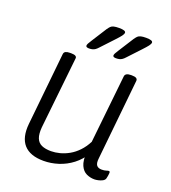

<svg xmlns="http://www.w3.org/2000/svg" viewBox="-133 -817 822 922"><g transform="rotate(20 278.5 -356.0)"><path d="M194 6Q125 6 93 -30Q61 -66 68 -137L106 -507Q107 -517 115 -521Q123 -525 137 -525H144Q159 -525 166 -520.5Q173 -516 171 -507L132 -143Q129 -108 137 -87.5Q145 -67 164 -58.5Q183 -50 212 -50Q233 -50 256.5 -56Q280 -62 303 -75Q326 -88 346 -109Q366 -130 381 -159L418 -507Q420 -525 449 -525H453Q469 -525 476 -520.5Q483 -516 482 -507L440 -96Q437 -71 445 -60.5Q453 -50 471 -50Q485 -50 493.5 -53Q502 -56 507 -56Q509 -56 510.5 -54Q512 -52 512 -48Q512 -47 511.5 -42Q511 -37 510 -30.5Q509 -24 507 -17Q504 -9 494.5 -4Q485 1 473.5 3.5Q462 6 454 6Q433 6 413.5 -3Q394 -12 383 -36Q372 -60 375 -104L394 -105Q371 -67 339 -42.5Q307 -18 269.5 -6Q232 6 194 6ZM215 -576Q208 -576 203.5 -578Q199 -580 199 -585Q199 -589 202.5 -596Q206 -603 214 -615L263 -692Q270 -702 275.5 -707.5Q281 -713 291 -715.5Q301 -718 318 -718Q335 -718 343.5 -715Q352 -712 352 -706Q352 -699 344 -688.5Q336 -678 319 -660L261 -598Q253 -589 246.5 -584.5Q240 -580 232.5 -578Q225 -576 215 -576ZM353 -576Q346 -576 341.5 -578Q337 -580 337 -585Q337 -589 340.5 -596Q344 -603 352 -615L401 -692Q408 -702 413.5 -707.5Q419 -713 429 -715.5Q439 -718 456 -718Q473 -718 481.5 -715Q490 -712 490 -706Q490 -699 482 -688.5Q474 -678 457 -660L399 -598Q391 -589 384.5 -584.5Q378 -580 370.5 -578Q363 -576 353 -576Z"/></g></svg>

Font: Asap Light
Style: Italic
Weight: 300
Italic angle: -6°
Designer: Pablo Cosgaya
Foundry: Omnibus-Type
Version: Version 3.001